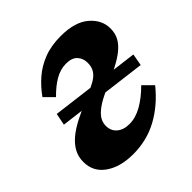

<svg xmlns="http://www.w3.org/2000/svg" viewBox="-150 -631 760 760"><g transform="rotate(-45 230.5 -251.0)"><path d="M60 -261 70 -311 451 -263 442 -213ZM172 16Q100 16 55 -15.5Q10 -47 10 -102Q10 -130 22 -153Q34 -176 57.5 -196Q81 -216 117 -234.5Q153 -253 201 -273Q236 -288 257.5 -300Q279 -312 289.5 -328Q300 -344 300 -367Q300 -393 284.5 -409.5Q269 -426 237 -426Q205 -426 175 -408.5Q145 -391 115 -360L77 -398Q101 -432 132 -459Q163 -486 204 -502Q245 -518 299 -518Q378 -518 419 -483Q460 -448 460 -400Q460 -373 449 -352.5Q438 -332 416 -314Q394 -296 358.5 -278Q323 -260 273 -238Q239 -223 217 -207.5Q195 -192 184.5 -176Q174 -160 174 -140Q174 -112 193.5 -95.5Q213 -79 246 -79Q280 -79 315.5 -99Q351 -119 387 -155L426 -116Q375 -53 311.5 -18.5Q248 16 172 16Z"/></g></svg>

Font: Source Serif 4 Black
Style: Italic
Weight: 900
Italic angle: -12°
Designer: Frank Grießhammer
Foundry: Adobe Systems Incorporated
Version: Version 4.004;hotconv 1.0.116;makeotfexe 2.5.65601